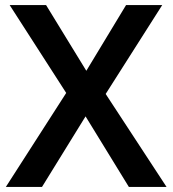

<svg xmlns="http://www.w3.org/2000/svg" viewBox="-20 -734 678 754"><path d="M634 0H486L316 -277L145 0H3L240 -369L18 -714H161L319 -456L475 -714H617L395 -365Z"/></svg>

Font: Noto Sans Thai Looped SemiBold
Style: Regular
Weight: 600
Designer: Sasikarn Vongin, Ben Mitchell
Foundry: The Fontpad Ltd
Version: Version 1.001; ttfautohint (v1.8.4.7-5d5b)